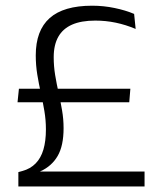

<svg xmlns="http://www.w3.org/2000/svg" viewBox="-20 -670 575 690"><path d="M444.5 -302.5H43L48 -351H448.5ZM125.5 -54.5 123 -53.5H499.5V0H46V-51.5L60.5 -55.5Q89.5 -63.5 108.2 -82.8Q127 -102 136 -132.5Q145 -163 145 -205Q145 -238.5 139.5 -271Q134 -303.5 126.8 -336Q119.5 -368.5 114 -402Q108.5 -435.5 108.5 -471Q108.5 -560.5 158.5 -605Q208.5 -649.5 311 -649.5Q352.5 -649.5 392 -641.2Q431.5 -633 462 -620L467.5 -566Q432 -581 396 -588.5Q360 -596 322.5 -596Q272 -596 239 -581.5Q206 -567 189.5 -537.8Q173 -508.5 173 -464.5Q173 -432 178.2 -400.2Q183.5 -368.5 190.5 -337Q197.5 -305.5 203 -273.8Q208.5 -242 208.5 -209.5Q208.5 -146 187.2 -109.5Q166 -73 125.5 -54.5Z"/></svg>

Font: Anek Kannada Light
Style: Regular
Weight: 300
Designer: Vaishnavi Murthy, Maithili Shingre (Kannada) & Yesha Goshar (Latin)
Foundry: Ek Type
Version: Version 1.003